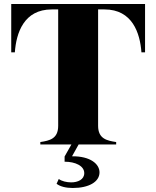

<svg xmlns="http://www.w3.org/2000/svg" viewBox="-20 -720 779 957"><path d="M703 -700H36V-459H54C61 -556 99 -673 238 -673H270V-93C270 -28 227 -19 181 -12V0H336L302 60V86C356 86 400 107 400 143C400 175 368 189 335 189C312 189 287 183 273 172L262 196C280 210 309 217 343 217C422 217 476 187 476 139C476 98 431 58 339 59L372 0H559V-12C513 -19 469 -28 469 -93V-673H501C640 -673 678 -555 685 -459H703Z"/></svg>

Font: Sprat
Style: Bold
Weight: 700
Designer: Ethan Nakache
Foundry: Collletttivo
Version: Version 2.000;Glyphs 3.2 (3217)